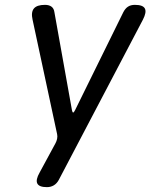

<svg xmlns="http://www.w3.org/2000/svg" viewBox="-20 -760 640 790"><path d="M173 10Q141 10 133.5 -5Q126 -20 143 -50L208 -170Q213 -179 215 -189Q217 -199 215 -208L114 -679Q107 -710 119.5 -725Q132 -740 165 -740Q182 -740 192 -732.5Q202 -725 204 -709L276 -307Q278 -297 281 -297Q284 -297 289 -307L487 -709Q495 -725 506.5 -732.5Q518 -740 535 -740Q568 -740 576 -725Q584 -710 568 -679L222 -20Q214 -5 201.5 2.5Q189 10 173 10Z"/></svg>

Font: Maple Mono NL
Style: Italic
Weight: 400
Italic angle: -10°
Monospace: yes
Designer: subframe7536
Version: Version 7.000